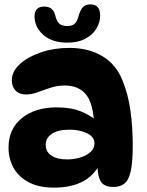

<svg xmlns="http://www.w3.org/2000/svg" viewBox="-20 -845 671 878"><path d="M499 10Q455 10 440 -16.5Q425 -43 425 -101L437 -96Q382 13 227 13Q157 13 110.5 -12Q64 -37 41.5 -78.5Q19 -120 19 -170Q19 -255 79.5 -304.5Q140 -354 240 -354Q304 -354 351.5 -335Q399 -316 433 -282L410 -284Q405 -376 371.5 -415Q338 -454 276 -454Q243 -454 212 -444Q181 -434 153 -423.5Q125 -413 99 -413Q68 -413 51 -431Q34 -449 34 -478Q34 -518 70.5 -551.5Q107 -585 167 -605.5Q227 -626 297 -626Q385 -626 448.5 -588Q512 -550 541 -475Q566 -414 576.5 -339Q587 -264 587 -179Q587 -104 578 -63Q569 -22 549.5 -6Q530 10 499 10ZM288 -116Q316 -116 344.5 -124Q373 -132 392.5 -148.5Q412 -165 412 -189Q412 -211 395.5 -224.5Q379 -238 353 -245Q327 -252 297 -252Q245 -252 217 -233Q189 -214 189 -183Q189 -151 215 -133.5Q241 -116 288 -116ZM288 -650Q217 -650 177.5 -686Q138 -722 138 -770Q138 -815 182 -815Q224 -815 233 -773Q239 -749 250.5 -737.5Q262 -726 287 -726Q310 -726 321 -736Q332 -746 338 -767Q345 -795 357 -810Q369 -825 394 -825Q416 -825 427 -812Q438 -799 438 -775Q438 -742 420.5 -713.5Q403 -685 369.5 -667.5Q336 -650 288 -650Z"/></svg>

Font: DynaPuff Medium
Style: Regular
Weight: 500
Version: Version 2.000